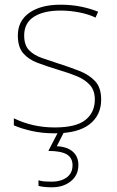

<svg xmlns="http://www.w3.org/2000/svg" viewBox="-20 -558 498 818"><path d="M411 -134Q411 -67 361.5 -28.5Q312 10 213 10Q158 10 113 -0.5Q68 -11 39 -24V-54Q119 -15 213 -15Q304 -15 344 -47Q384 -79 384 -134Q384 -173 362.5 -196.5Q341 -220 304.5 -234.5Q268 -249 224 -262Q178 -276 139.5 -290.5Q101 -305 78.5 -331.5Q56 -358 56 -407Q56 -469 105 -503.5Q154 -538 238 -538Q285 -538 326 -529.5Q367 -521 398 -508L387 -483Q359 -497 318.5 -505Q278 -513 238 -513Q166 -513 124.5 -486.5Q83 -460 83 -407Q83 -366 103.5 -344.5Q124 -323 158.5 -311Q193 -299 233 -286Q277 -272 318 -256Q359 -240 385 -212.5Q411 -185 411 -134ZM314 145Q314 188 282 214Q250 240 201 240Q167 240 144 234V210Q157 214 169.5 215Q182 216 201 216Q239 216 264 198Q289 180 289 146Q289 114 264 99.5Q239 85 186 85L230 0H255L222 65Q266 67 290 88Q314 109 314 145Z"/></svg>

Font: Noto Sans Myanmar UI Thin
Style: Regular
Weight: 100
Designer: Monotype Design Team
Foundry: Monotype Imaging Inc.
Version: Version 2.103; ttfautohint (v1.8.4.7-5d5b)